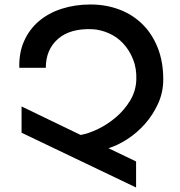

<svg xmlns="http://www.w3.org/2000/svg" viewBox="-20 -799 802 855"><path d="M339 -198Q374 -204 416.5 -224.5Q459 -245 496.5 -277Q534 -309 559.5 -351Q585 -393 587 -443Q589 -494 572.5 -535Q556 -576 528.5 -605.5Q501 -635 464.5 -651Q428 -667 391 -669Q292 -673 238 -625.5Q184 -578 184 -497H66Q64 -564 87.5 -616.5Q111 -669 153.5 -705Q196 -741 255 -760Q314 -779 383 -779Q452 -779 511.5 -756.5Q571 -734 614.5 -691Q658 -648 682.5 -586Q707 -524 707 -445Q707 -388 684 -337.5Q661 -287 625.5 -247Q590 -207 546.5 -179Q503 -151 463 -139L586 -80V36L76 -208V-325Z"/></svg>

Font: Montserrat_am3
Style: Regular
Weight: 400
Designer: Julieta Ulanovsky
Foundry: Julieta Ulanovsky, Armenina letters added by Vahan Hovhannisyan
Version: Version 2.001